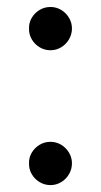

<svg xmlns="http://www.w3.org/2000/svg" viewBox="-20 -533 294 559"><path d="M64.5 -57.6Q64 -74.2 72.5 -88.6Q81.1 -103 95.5 -111.6Q109.9 -120.1 127 -120.1Q143.6 -120.1 158 -111.6Q172.4 -103 180.9 -88.6Q189.5 -74.2 189.5 -57.6Q189.5 -40.5 180.9 -25.9Q172.4 -11.2 158 -2.7Q143.6 5.9 127 5.9Q109.9 5.9 95.5 -2.7Q81.1 -11.2 72.5 -25.9Q64 -40.5 64.5 -57.6ZM64.5 -450.2Q64 -466.8 72.5 -481.2Q81.1 -495.6 95.5 -504.2Q109.9 -512.7 127 -512.7Q143.6 -512.7 158 -504.2Q172.4 -495.6 180.9 -481.2Q189.5 -466.8 189.5 -450.2Q189.5 -433.1 180.9 -418.5Q172.4 -403.8 158 -395.3Q143.6 -386.7 127 -386.7Q109.9 -386.7 95.5 -395.3Q81.1 -403.8 72.5 -418.5Q64 -433.1 64.5 -450.2Z"/></svg>

Font: Pretendard
Style: Regular
Weight: 400
Designer: Base glyphs from Inter by Rasmus Andersson; Hangeul glyphs from Noto Sans CJK(Source Han Sans) by Jang Soo-young and Kan
Foundry: Kil Hyung-jin
Version: Version 1.309